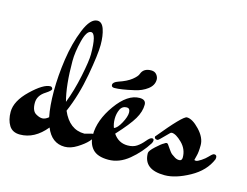

<svg xmlns="http://www.w3.org/2000/svg" viewBox="-91 -749 1211 940"><g transform="rotate(15 515.0 -279.0)"><path d="M228 -379Q228 -256 249 -178Q274 -242 290.5 -321.5Q307 -401 307 -434Q307 -540 280 -540Q257 -540 242.5 -482.5Q228 -425 228 -379ZM376 -51 414 -61Q427 -61 427 -50Q427 -41 410 -22.5Q393 -4 361 16Q329 36 299 36Q233 36 204 -36Q146 35 72 35Q34 35 17 7.5Q0 -20 0 -61Q0 -116 60.5 -174Q121 -232 156 -232Q165 -232 168 -221Q168 -213 142 -196Q103 -172 103 -134Q103 -92 126 -80Q143 -70 157.5 -70Q172 -70 189 -84Q178 -138 178 -214.5Q178 -291 190.5 -376.5Q203 -462 231.5 -532Q260 -602 296 -602Q319 -602 330 -570Q341 -538 341 -491Q341 -444 321.5 -335.5Q302 -227 263 -137Q300 -51 376 -51Z M545 -229Q521 -229 511 -207.5Q501 -186 501 -160.5Q501 -135 509 -115Q526 -121 543.5 -153.5Q561 -186 561 -207Q561 -228 545 -229ZM650 -398Q650 -369 623 -348.5Q596 -328 558 -320Q493 -305 460 -305Q445 -305 445 -317Q445 -331 471 -340Q513 -354 536 -372.5Q559 -391 563 -404Q574 -435 613 -435Q631 -435 640.5 -423Q650 -411 650 -398ZM595 -50Q623 -50 641.5 -62.5Q660 -75 676.5 -95Q693 -115 702.5 -115Q712 -115 712 -106Q712 -100 708 -92Q675 -39 626 1.5Q577 42 522 42Q467 42 442.5 15.5Q418 -11 418 -55Q418 -131 475 -210.5Q532 -290 593 -290Q625 -290 625 -264Q625 -229 603 -191.5Q581 -154 522 -90Q549 -50 595 -50Z M993 -100 1004 -111Q1011 -118 1018 -118Q1030 -118 1030 -104Q1030 -99 1029 -96Q1003 -33 933 5.5Q863 44 808 44Q701 44 701 -40Q701 -51 727 -75Q753 -99 765 -105Q773 -111 777.5 -111Q782 -111 785 -107Q788 -103 792 -97Q796 -91 799 -87Q802 -83 807 -76Q812 -69 817.5 -64.5Q823 -60 830 -56Q843 -46 857.5 -46Q872 -46 872 -63Q872 -105 841 -135.5Q810 -166 789 -166Q784 -166 779 -160L742 -123Q733 -114 729 -114Q714 -114 714 -127Q821 -258 841 -258Q869 -258 905 -220Q941 -182 941 -144Q941 -108 935.5 -89Q930 -70 930 -67Q930 -64 938 -64Q946 -64 964 -76Q982 -88 993 -100Z"/></g></svg>

Font: Dr Sugiyama
Style: Regular
Weight: 400
Designer: Alejandro Paul
Foundry: Alejandro Paul
Version: Version 1.000